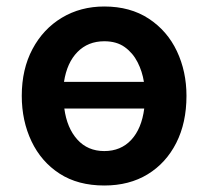

<svg xmlns="http://www.w3.org/2000/svg" viewBox="-20 -558 641 591"><path d="M301 13Q220 13 163.5 -23.5Q107 -60 77 -123Q47 -186 47 -263Q47 -345 80 -407Q113 -469 170.5 -503.5Q228 -538 301 -538Q381 -538 438 -500.5Q495 -463 524.5 -400.5Q554 -338 554 -263Q554 -180 522.5 -118Q491 -56 434.5 -21.5Q378 13 301 13ZM177 -306H423Q418 -338 403.5 -366.5Q389 -395 364 -413Q339 -431 301 -431Q251 -431 218.5 -398Q186 -365 177 -306ZM301 -93Q352 -93 384 -127.5Q416 -162 424 -224H178Q186 -164 218 -128.5Q250 -93 301 -93Z"/></svg>

Font: Ubuntu Sans
Style: Bold
Weight: 700
Designer: Dalton Maag Ltd
Foundry: Dalton Maag Ltd
Version: Version 1.006; ttfautohint (v1.8.4.7-5d5b)